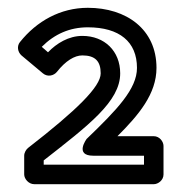

<svg xmlns="http://www.w3.org/2000/svg" viewBox="-20 -887 473 492"><path d="M92 -465V-476C207 -566 288 -627 288 -699C288 -756 248 -795 191 -795C156 -795 125 -776 103 -753L87 -767C120 -800 159 -817 205 -817C286 -817 331 -780 331 -713C331 -659 280 -606 202 -531C202 -531 170 -488 219 -488H349V-465ZM42 -440C42 -429 53 -415 68 -415H374C385 -415 399 -425 399 -440V-513C399 -524 389 -538 374 -538H281C335 -592 381 -646 381 -713C381 -812 304 -867 205 -867C135 -867 74 -833 31 -779C23 -769 25 -754 35 -745L90 -699C102 -689 118 -693 126 -703C148 -731 171 -745 191 -745C224 -745 238 -730 238 -699C238 -665 177 -605 52 -508C47 -504 42 -496 42 -488Z"/></svg>

Font: Falling Sky
Style: ExtOu
Weight: 400
Designer: Paul D. Hunt
Foundry: Adobe Systems Incorporated
Version: Version 1.02